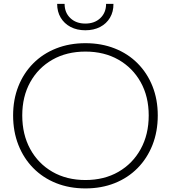

<svg xmlns="http://www.w3.org/2000/svg" viewBox="-20 -990 906 1018"><path d="M433 9Q348 9 277.8 -19Q207.5 -47 156.5 -98.8Q105.5 -150.5 77.5 -221.5Q49.5 -292.5 49.5 -378Q49.5 -462.5 77.5 -532.8Q105.5 -603 156.5 -654.2Q207.5 -705.5 277.8 -733.2Q348 -761 433 -761Q518 -761 588.2 -733.2Q658.5 -705.5 709.5 -654.2Q760.5 -603 788.5 -532.8Q816.5 -462.5 816.5 -378Q816.5 -292.5 788.5 -221.5Q760.5 -150.5 709.5 -98.8Q658.5 -47 588.2 -19Q518 9 433 9ZM433 -35.5Q532.5 -35.5 608 -79Q683.5 -122.5 726 -199.8Q768.5 -277 768.5 -378Q768.5 -478 726 -554.2Q683.5 -630.5 608 -673.5Q532.5 -716.5 433 -716.5Q333.5 -716.5 258 -673.5Q182.5 -630.5 140.2 -554.2Q98 -478 98 -378Q98 -277 140.2 -199.8Q182.5 -122.5 258 -79Q333.5 -35.5 433 -35.5ZM581.5 -969.5Q582 -928 563.2 -896.2Q544.5 -864.5 510.8 -847Q477 -829.5 432.5 -829.5Q388 -829.5 354.2 -847.2Q320.5 -865 301.8 -896.5Q283 -928 283 -969.5H322.5Q322.5 -923 353 -894Q383.5 -865 432.5 -865Q481.5 -865 512 -894Q542.5 -923 542.5 -969.5Z"/></svg>

Font: Hepta Slab ExtraLight Light
Style: Regular
Weight: 300
Version: Version 1.100